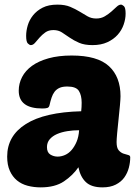

<svg xmlns="http://www.w3.org/2000/svg" viewBox="-20 -800 603 830"><path d="M11 -123Q11 -213 92 -264Q173 -315 331 -319Q332 -330 332.5 -337.5Q333 -345 333 -356Q333 -388 321 -407Q309 -426 271 -426Q250 -426 237 -420Q224 -414 216 -403.5Q208 -393 203 -378Q198 -363 194 -345Q192 -336 185 -333.5Q178 -331 163 -331Q61 -331 61 -408Q61 -439 75.5 -467Q90 -495 118.5 -515.5Q147 -536 190 -548Q233 -560 290 -560Q401 -560 451 -514Q501 -468 501 -384Q501 -373 498.5 -344.5Q496 -316 492.5 -284.5Q489 -253 486.5 -225Q484 -197 484 -186Q484 -161 493 -150.5Q502 -140 513.5 -136Q525 -132 534 -130Q543 -128 543 -120Q543 -98 537 -75Q531 -52 517.5 -33Q504 -14 480.5 -2Q457 10 423 10Q375 10 351 -13Q327 -36 319 -77Q295 -42 256.5 -16Q218 10 156 10Q126 10 99.5 3Q73 -4 53.5 -20Q34 -36 22.5 -61.5Q11 -87 11 -123ZM322 -237Q296 -237 271 -233Q246 -229 226.5 -220.5Q207 -212 195 -198Q183 -184 183 -164Q183 -141 197.5 -132Q212 -123 229 -123Q245 -123 261 -130Q277 -137 289.5 -151.5Q302 -166 311 -187Q320 -208 322 -237ZM396 -720Q417 -720 433 -729.5Q449 -739 461.5 -750Q474 -761 484 -770.5Q494 -780 503 -780Q508 -780 515.5 -773.5Q523 -767 523 -741Q523 -718 514.5 -693.5Q506 -669 488.5 -649.5Q471 -630 444 -617.5Q417 -605 380 -605Q345 -605 322 -615Q299 -625 281 -637.5Q263 -650 247.5 -660Q232 -670 211 -670Q190 -670 176 -660Q162 -650 151 -637.5Q140 -625 131.5 -615Q123 -605 113 -605Q108 -605 100.5 -612Q93 -619 93 -645Q93 -667 100 -690.5Q107 -714 123 -734Q139 -754 164.5 -767Q190 -780 228 -780Q261 -780 283.5 -770.5Q306 -761 324 -750Q342 -739 358.5 -729.5Q375 -720 396 -720Z"/></svg>

Font: PoetsenOne
Style: Regular
Weight: 400
Designer: Rodrigo Fuenzalida, Pablo Impallari
Foundry: Pablo Impallari, Rodrigo Fuenzalida
Version: Version 1.000; ttfautohint (v0.8) -G 200 -r 50